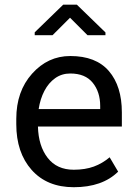

<svg xmlns="http://www.w3.org/2000/svg" viewBox="-20 -772 566 802"><path d="M420.5 -625H345.5L272.5 -698L199.5 -625H125V-637L244 -752.5H301L420.5 -636.5ZM288 10Q176.5 10 112.2 -62.2Q48 -134.5 48 -253.5V-275.5Q48 -390.5 114 -464.2Q180 -538 273.5 -538Q381 -538 435 -475Q489 -412 489 -302.5V-243.5H138.5Q140.5 -162.5 179 -112.8Q217.5 -63 288 -63Q335.5 -63 371.8 -76.2Q408 -89.5 438 -115L473.5 -55Q407.5 10 288 10ZM398.5 -316.5V-329Q398.5 -388 367.2 -426.5Q336 -465 273.5 -465Q238 -465 210.5 -445.5Q183 -426 165.5 -392.5Q148 -359 141.5 -316.5Z"/></svg>

Font: Roberto Sans
Style: Regular
Weight: 400
Designer: Google (font) & Cristiano Sobral (main changes)
Version: Version 1.500; ttfautohint (v1.8.4.7-5d5b-dirty)